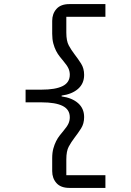

<svg xmlns="http://www.w3.org/2000/svg" viewBox="-20 -780 640 938"><path d="M319 138Q277 138 256 114.5Q235 91 235 56V-7Q235 -34 240.5 -54Q246 -74 254 -90Q262 -106 272 -118.5Q282 -131 291 -142Q308 -162 314.5 -176.5Q321 -191 321 -207Q321 -245 286 -262.5Q251 -280 183 -280H105V-342H183Q251 -342 286 -359.5Q321 -377 321 -415Q321 -431 314.5 -445.5Q308 -460 291 -480Q282 -491 272 -503.5Q262 -516 254 -531.5Q246 -547 240.5 -567.5Q235 -588 235 -615V-678Q235 -713 256 -736.5Q277 -760 319 -760H495V-698H304V-621Q304 -580 316 -558Q328 -536 344 -515Q361 -493 376 -469.5Q391 -446 391 -414Q391 -372 361.5 -346Q332 -320 281 -313V-309Q332 -302 361.5 -276Q391 -250 391 -208Q391 -176 376 -152.5Q361 -129 344 -107Q328 -86 316 -64Q304 -42 304 -1V76H495V138Z"/></svg>

Font: IBM Plex Mono
Style: Regular
Weight: 400
Monospace: yes
Designer: Mike Abbink, Paul van der Laan, Pieter van Rosmalen
Foundry: Bold Monday
Version: Version 2.3